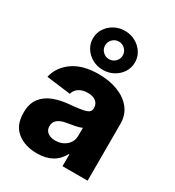

<svg xmlns="http://www.w3.org/2000/svg" viewBox="-200 -956 989 1084"><g transform="rotate(30 294.5 -414.0)"><path d="M208 9.8Q129.4 9.8 78.9 -30.3Q28.3 -70.3 28.3 -151.4Q28.3 -211.9 55.9 -247.6Q83.5 -283.2 129.6 -300.5Q175.8 -317.9 231 -322.3Q300.8 -328.1 330.3 -336.9Q359.9 -345.7 359.9 -370.6V-373Q359.9 -399.9 340.8 -415Q321.8 -430.2 287.6 -430.2Q253.4 -430.2 230.7 -415.3Q208 -400.4 201.2 -374.5L43.9 -394.5Q59.6 -463.9 122.3 -508.3Q185.1 -552.7 289.1 -552.7Q358.4 -552.7 413.8 -531.2Q469.2 -509.8 501.5 -469.2Q533.7 -428.7 533.7 -371.1V0H370.1V-76.7H366.2Q320.3 9.8 208 9.8ZM261.2 -104.5Q302.7 -104.5 332 -129.4Q361.3 -154.3 361.3 -194.3V-245.6Q346.7 -237.8 320.1 -232.4Q293.5 -227.1 270 -223.6Q192.9 -211.9 192.9 -159.7Q192.9 -132.8 211.9 -118.7Q231 -104.5 261.2 -104.5ZM294.4 -584.5Q256.8 -584.5 225.8 -601.6Q194.8 -618.7 176.3 -647.5Q157.7 -676.3 157.7 -711.4Q157.7 -746.6 176.3 -775.4Q194.8 -804.2 225.8 -821.3Q256.8 -838.4 294.4 -838.4Q332.5 -838.4 363.5 -821.3Q394.5 -804.2 413.1 -775.4Q431.6 -746.6 431.6 -711.4Q431.6 -676.3 413.1 -647.5Q394.5 -618.7 363.5 -601.6Q332.5 -584.5 294.4 -584.5ZM294.4 -654.3Q318.4 -654.3 335.2 -670.9Q352.1 -687.5 352.1 -711.4Q352.1 -735.4 335.2 -752Q318.4 -768.6 294.4 -768.6Q271 -768.6 254.2 -752Q237.3 -735.4 237.3 -711.4Q237.3 -687.5 254.2 -670.9Q271 -654.3 294.4 -654.3Z"/></g></svg>

Font: Inter Extra Bold
Style: Regular
Weight: 800
Designer: Rasmus Andersson
Foundry: rsms
Version: Version 4.000;git-3c8e0fc